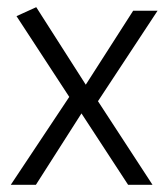

<svg xmlns="http://www.w3.org/2000/svg" viewBox="-20 -515 469 535"><path d="M80 0 207 -199 337 0H405L253 -233L419 -485H351L219 -279L81 -495L26 -470L173 -245L10 0Z"/></svg>

Font: Catamaran Light
Style: Regular
Weight: 300
Designer: Pria Ravichandran
Version: Version 2.000